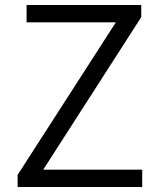

<svg xmlns="http://www.w3.org/2000/svg" viewBox="-20 -752 641 772"><path d="M50.8 0V-48.8L445.8 -662.1H86.9V-731.9H547.9V-683.1L153.8 -69.8H551.8V0Z"/></svg>

Font: `nÑOS CN Normal
Style: Regular
Weight: 350
Designer: Ryoko NISHIZUKA ?XZm?[P (kana & ideographs); Paul D. Hunt (Latin, Greek & Cyrillic); Wenlong ZHANG _ e??? (bopomofo); Sa
Foundry: Adobe Systems Incorporated
Version: Version 1.004 June 21, 2023